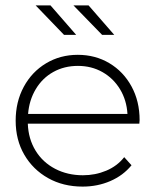

<svg xmlns="http://www.w3.org/2000/svg" viewBox="-20 -687 581 711"><path d="M496 -229H83Q85 -173 111.5 -129.5Q138 -86 184 -62Q230 -38 287 -38Q333 -38 373.5 -55Q414 -72 440 -105L467 -75Q436 -37 388.5 -16.5Q341 4 286 4Q214 4 158 -27.5Q102 -59 70 -114Q38 -169 38 -240Q38 -310 68 -365.5Q98 -421 150.5 -452.5Q203 -484 268 -484Q333 -484 385 -453Q437 -422 467 -367Q497 -312 497 -242ZM84 -265H452Q449 -316 424.5 -356.5Q400 -397 359.5 -420Q319 -443 268.5 -443Q218 -443 177.5 -420.5Q137 -398 112.5 -357Q88 -316 84 -265ZM112 -667H167L262 -558H217ZM252 -667H308L403 -558H358Z"/></svg>

Font: Montserrat Ace
Style: Light
Weight: 300
Designer: Julieta Ulanovsky
Foundry: Julieta Ulanovsky
Version: Version 1